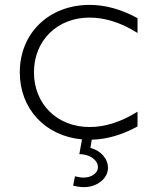

<svg xmlns="http://www.w3.org/2000/svg" viewBox="-20 -566 650 786"><path d="M61 -270C61 -120.1 165.4 -9 315.6 4.6L304.8 65C346.9 65 381 89 381 118.6C381 142.2 354.8 161 322.6 161C310 161 299.3 158.8 287 155.7L279.4 194.3C294.9 197.6 308 200 324 200C378 200 422 164.6 422 121C422 82.6 391.5 50.1 350.1 39.4L355.6 5.9C415.6 4.4 479.1 -13.1 543 -48.4V-108.9C473.9 -65.2 406.7 -46 347 -46C213.8 -46 119 -140.1 119 -270C119 -399.9 213.8 -494 347 -494C406.7 -494 473.9 -474.8 543 -431.1V-491.6C476.1 -528.6 409.6 -546 347 -546C180.1 -546 61 -430.1 61 -270Z"/></svg>

Font: Resamitz
Style: Regular
Weight: 500
Designer: gluk
Foundry: gluk
Version: Version 0.047